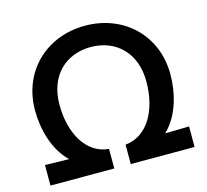

<svg xmlns="http://www.w3.org/2000/svg" viewBox="-120 -956 1240 1148"><g transform="rotate(-15 500.0 -382.0)"><path d="M551 -67V53H946V-74L797 -71C887 -156 919 -293 919 -405C919 -647 739 -817 500 -817C261 -817 81 -647 81 -405C81 -293 113 -156 203 -71L54 -74V53H449V-68C308 -81 231 -225 231 -400C231 -581 347 -685 500 -685C653 -685 769 -581 769 -400C769 -225 692 -81 551 -67Z"/></g></svg>

Font: LINE Seed JP_OTF Bold
Style: Regular
Weight: 700
Designer: LINE & Fontrix & Fontworks
Version: Version 1.009